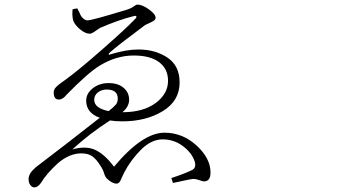

<svg xmlns="http://www.w3.org/2000/svg" viewBox="-20 -773 1540 843"><path d="M393.6 -335Q393.6 -297.9 457 -285.2Q480.5 -303.7 488.8 -314Q497.1 -324.2 497.1 -339.8Q497.1 -379.9 448.2 -379.9Q425.8 -379.9 409.7 -367.2Q393.6 -354.5 393.6 -335ZM298.8 -732.4 319.3 -736.3Q320.3 -735.4 326.2 -722.7Q332 -710 335.4 -703.6Q338.9 -697.3 347.2 -690.4Q355.5 -683.6 364.3 -683.6Q383.8 -683.6 540 -731.4Q555.7 -736.3 566.9 -744.6Q578.1 -752.9 583 -752.9Q604.5 -752.9 633.8 -731.9Q663.1 -710.9 663.1 -695.3Q663.1 -687.5 655.3 -682.1Q647.5 -676.8 634.8 -671.4Q622.1 -666 617.2 -663.1Q495.1 -572.3 462.9 -543Q456.1 -537.1 457.5 -534.2Q459 -531.2 467.8 -535.2Q535.2 -555.7 587.9 -555.7Q662.1 -555.7 715.3 -520Q768.6 -484.4 768.6 -411.1Q768.6 -330.1 694.8 -285.2Q621.1 -240.2 517.6 -240.2Q486.3 -240.2 462.9 -244.1Q373 -186.5 297.9 -117.2Q358.4 -133.8 399.4 -114.3Q440.4 -94.7 480.5 -41Q605.5 -190.4 702.1 -190.4Q781.2 -190.4 842.8 -134.3Q904.3 -78.1 904.3 -15.6Q904.3 23.4 876 23.4Q869.1 23.4 855.5 18.1Q841.8 12.7 828.1 12.7Q819.3 12.7 739.3 30.3L732.4 8.8Q793.9 -11.7 823.2 -26.4Q842.8 -36.1 835 -63.5Q822.3 -102.5 782.7 -131.8Q743.2 -161.1 694.3 -161.1Q644.5 -161.1 599.1 -115.7Q553.7 -70.3 525.4 -15.6Q521.5 -7.8 516.6 2.9Q511.7 13.7 509.3 19Q506.8 24.4 502.4 28.8Q498 33.2 492.2 33.2Q471.7 33.2 448.2 9.8Q441.4 2.9 436.5 -13.7Q431.6 -30.3 419.9 -46.9Q404.3 -72.3 386.2 -85.9Q368.2 -99.6 336.9 -99.6Q285.2 -99.6 234.4 -56.6Q182.6 -8.8 161.1 28.3Q146.5 49.8 130.9 49.8Q121.1 49.8 113.3 39.6Q105.5 29.3 105.5 12.7Q105.5 -11.7 137.7 -39.1Q252 -126 280.3 -148.4Q350.6 -204.1 418 -255.9Q358.4 -277.3 358.4 -331.1Q358.4 -362.3 387.2 -385.3Q416 -408.2 457 -408.2Q498 -408.2 522.5 -387.7Q546.9 -367.2 546.9 -335Q546.9 -304.7 517.6 -280.3Q609.4 -280.3 663.6 -320.8Q717.8 -361.3 717.8 -418Q717.8 -470.7 678.7 -500Q639.6 -529.3 567.4 -529.3Q490.2 -529.3 417 -484.4Q367.2 -454.1 272.5 -357.4Q255.9 -335.9 238.3 -335.9Q215.8 -335.9 215.8 -367.2Q215.8 -379.9 226.6 -391.1Q237.3 -402.3 268.6 -423.8Q325.2 -464.8 429.2 -556.2Q533.2 -647.5 573.2 -689.5Q581.1 -697.3 578.6 -701.2Q576.2 -705.1 566.4 -702.1Q502.9 -686.5 418.9 -650.4Q415 -648.4 398.9 -636.7Q382.8 -625 374 -625Q354.5 -625 331.1 -644.5Q307.6 -664.1 300.8 -684.6Q295.9 -706.1 298.8 -732.4Z"/></svg>

Font: Bpmf Zihi Serif Light
Style: Light
Weight: 300
Foundry: But Ko
Version: Version 1.320